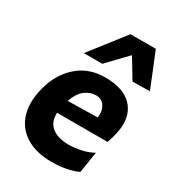

<svg xmlns="http://www.w3.org/2000/svg" viewBox="-188 -885 918 1008"><g transform="rotate(30 271.0 -381.0)"><path d="M281 13Q191 13 130.5 -21.8Q70 -56.5 45.5 -120.5Q31.5 -157.5 31.5 -202.5Q31.5 -235 39 -272.5Q61.5 -381 130.8 -446.8Q200 -512.5 305 -512.5Q422.5 -512.5 474 -450Q508.5 -407.5 508.5 -347Q508.5 -317.5 500.5 -284Q492.5 -251 483 -225H177Q174.5 -167 211.8 -138.5Q249 -110 313.5 -110Q345.5 -110 385.8 -118.5Q426 -127 458.5 -145L438.5 -18Q418.5 -6.5 376.2 3.2Q334 13 281 13ZM308 -407Q274 -407 243 -383Q212 -359 194 -307L374.5 -310.5Q376 -320 376 -329Q376 -357 362.5 -378.5Q345 -407 308 -407ZM438 -565Q420.5 -594 402.5 -624Q384.5 -653.5 366.5 -683.5Q337.5 -653.5 309.5 -624.5Q281.5 -595.5 254 -566.5H142Q223.5 -671 304.5 -775H458Q479.5 -723 500.5 -671Q521.5 -618.5 542.5 -566.5Z"/></g></svg>

Font: Heraclito
Style: Bold Italic
Weight: 700
Italic angle: -12°
Designer: Kostas Bartsokas (font) & Cristiano Sobral (main changes)
Foundry: Kostas Bartsokas (font) & Cristiano Sobral (main changes)
Version: Version 1.00;July 8, 2020;FontCreator 13.0.0.2655 64-bit